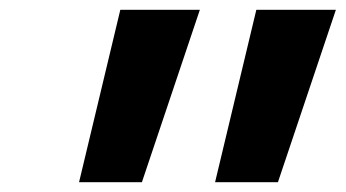

<svg xmlns="http://www.w3.org/2000/svg" viewBox="-20 -730 704 391"><path d="M418 -359H546L664 -710H502ZM141 -359H269L387 -710H225Z"/></svg>

Font: Intel One Mono
Style: Bold Italic
Weight: 700
Italic angle: -16°
Monospace: yes
Designer: Fred Shallcrass
Foundry: Frere-Jones Type LLC
Version: Version 1.400;hotconv 1.1.0;makeotfexe 2.6.0;FJTRelease1.4